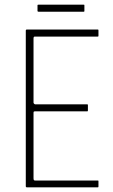

<svg xmlns="http://www.w3.org/2000/svg" viewBox="-20 -799 480 819"><path d="M94 0Q90 0 90 -4V-669Q90 -673 94 -673H397Q399 -673 399.5 -672Q400 -671 400 -669V-647Q400 -645 399.5 -644Q399 -643 397 -643H129Q125 -643 124 -641Q123 -639 123 -636V-361Q123 -359 125.5 -356.5Q128 -354 130 -354H352Q354 -354 354.5 -353Q355 -352 355 -350V-328Q355 -327 354.5 -325.5Q354 -324 352 -324H129Q125 -324 124 -322.5Q123 -321 123 -317V-38Q123 -34 124 -31.5Q125 -29 130 -29H397Q399 -29 399.5 -28.5Q400 -28 400 -26V-4Q400 -2 399.5 -1Q399 0 397 0ZM340 -752Q340 -751 339.5 -750Q339 -749 337 -749H144Q142 -749 141 -750Q140 -751 140 -752V-776Q140 -778 141 -778.5Q142 -779 144 -779H337Q339 -779 339.5 -778.5Q340 -778 340 -776Z"/></svg>

Font: Glory Thin Thin
Style: Regular
Weight: 250
Version: Version 1.011